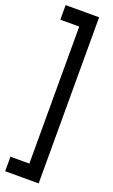

<svg xmlns="http://www.w3.org/2000/svg" viewBox="-170 -732 567 960"><g transform="rotate(20 113.5 -252.0)"><path d="M0 -694.3H178.2V189.5H0V112.3H100.6V-616.7H0Z"/></g></svg>

Font: Kadhim
Style: Regular
Weight: 400
Designer: Developer/ Husham Jawad
Version: Version 1.00;December 29, 2020;FontCreator 13.0.0.2683 32-bi